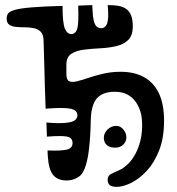

<svg xmlns="http://www.w3.org/2000/svg" viewBox="-20 -720 690 749"><path d="M400 -19Q400 -34 412.5 -40.8Q425 -47.5 443.8 -55.5Q462.5 -63.5 482 -83Q489.5 -90.5 496.2 -100.2Q503 -110 509 -121.2Q515 -132.5 519.5 -145Q521 -149.5 522.5 -154Q524 -158.5 525.5 -163.2Q527 -168 528 -173Q530 -180.5 531.2 -188.5Q532.5 -196.5 533 -204Q534.5 -217.5 534.5 -231.5Q534.5 -245.5 533 -258Q532.5 -265 531.2 -271.5Q530 -278 528 -284Q525.5 -292.5 522.2 -300Q519 -307.5 515 -314Q502.5 -336 481 -349Q459.5 -362 428 -362Q379.5 -362 357.2 -335.5Q335 -309 334 -249Q333.5 -219 331.8 -191.2Q330 -163.5 327.2 -139Q324.5 -114.5 320 -94.5Q315.5 -74.5 309.2 -59.8Q303 -45 295 -37Q285.5 -27.5 271 -21.8Q256.5 -16 239 -16Q205.5 -16 187.8 -36.8Q170 -57.5 166.5 -110Q166 -116 165.8 -122Q165.5 -128 165.5 -133Q219 -131 241 -136.5Q263 -142 263 -162Q263 -182.5 242.2 -187Q221.5 -191.5 163 -187Q162.5 -200 162 -215.8Q161.5 -231.5 161 -242Q211 -238 237 -240.8Q263 -243.5 272.5 -251.2Q282 -259 282 -270Q282 -291 253.8 -296.2Q225.5 -301.5 158 -296Q156.5 -337 155.2 -375.8Q154 -414.5 153 -459Q152 -503.5 150 -562Q149.5 -585.5 138.8 -596.2Q128 -607 111.8 -610.2Q95.5 -613.5 77.2 -613.5Q59 -613.5 42.8 -615Q26.5 -616.5 16.2 -623.5Q6 -630.5 6 -648Q6 -659.5 11.8 -667.5Q17.5 -675.5 38.2 -681.5Q59 -687.5 103 -691.2Q147 -695 224 -697Q224 -629.5 233.2 -608.2Q242.5 -587 258 -587Q276 -588 281.8 -609.8Q287.5 -631.5 285 -698Q298.5 -699 312.5 -699.2Q326.5 -699.5 340 -700Q341 -662.5 345 -643.2Q349 -624 356.5 -617Q364 -610 375 -610Q385 -610 392 -617.8Q399 -625.5 401.2 -645Q403.5 -664.5 400 -700Q423.5 -700.5 441.8 -697.2Q460 -694 472.5 -685Q485 -676 491.5 -659.8Q498 -643.5 498 -617Q498 -581 479.5 -563.5Q461 -546 431.5 -539.5Q402 -533 369.2 -531.5Q336.5 -530 307 -526.2Q277.5 -522.5 258.5 -510.2Q239.5 -498 239 -470Q239 -462 239 -452.5Q239 -443 239 -431Q239 -409 249.2 -403.5Q259.5 -398 278.8 -402.5Q298 -407 324.2 -416Q350.5 -425 382.5 -432.5Q414.5 -440 451 -440Q503.5 -440 541.5 -419.2Q579.5 -398.5 599.8 -356.2Q620 -314 620 -249Q620 -182 600.8 -133.2Q581.5 -84.5 552 -53Q522.5 -21.5 491 -6.2Q459.5 9 435 9Q418.5 9 409.2 2.8Q400 -3.5 400 -19ZM433.5 -229Q449.5 -229 461.2 -215Q473 -201 473 -183.5Q473 -168.5 461.2 -156.2Q449.5 -144 429 -144Q407.5 -144 396.2 -154.5Q385 -165 385 -182Q385 -201 399.8 -215Q414.5 -229 433.5 -229Z"/></svg>

Font: Kablammo
Style: Regular
Weight: 400
Designer: Travis Kochel, Lizy Gershenzon, Daria Petrova, Ethan Cohen
Foundry: Vectro Type Foundry
Version: Version 1.002